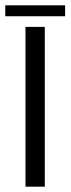

<svg xmlns="http://www.w3.org/2000/svg" viewBox="-42 -701 265 721"><path d="M53.7 0V-600H126.2V0ZM-22.2 -681H202.5V-640H-22.2Z"/></svg>

Font: Big Shoulders Stencil Thin
Style: Regular
Weight: 100
Designer: Patric King
Foundry: XO Type Co
Version: Version 2.001